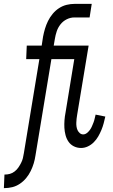

<svg xmlns="http://www.w3.org/2000/svg" viewBox="-62 -755 582 990"><path d="M-42 215 -39 145H-37Q-24 145 -11 141.5Q2 138 13.5 129Q25 120 32.5 109Q40 98 46.5 85.5Q53 73 56 60.5Q59 48 61 35L141 -450H73L76 -520H153L160 -566Q164 -587 170 -607Q176 -627 185.5 -646.5Q195 -666 209.5 -683.5Q224 -701 242.5 -713Q261 -725 281.5 -730Q302 -735 323 -735H411L400 -665H321Q301 -665 282 -655.5Q263 -646 250 -629.5Q237 -613 230.5 -593.5Q224 -574 221 -555L215 -520H335L332 -450H203L121 46Q118 67 112 87Q106 107 96.5 126.5Q87 146 73 163Q59 180 40.5 192.5Q22 205 1.5 210Q-19 215 -40 215ZM356 8Q336 8 319 -0.5Q302 -9 291.5 -24Q281 -39 276 -58Q271 -77 270 -96Q269 -115 270.5 -135Q272 -155 276 -175L321 -450H248L251 -520H395L336 -164Q334 -154 333 -143.5Q332 -133 331.5 -123Q331 -113 332.5 -102.5Q334 -92 338 -83.5Q342 -75 349.5 -68.5Q357 -62 367 -62Q377 -62 386 -69Q395 -76 401.5 -85Q408 -94 412 -103.5Q416 -113 420 -123Q424 -133 426 -143Q428 -153 431 -164L481 -154Q477 -136 472.5 -119Q468 -102 461 -85Q454 -68 444.5 -51.5Q435 -35 421.5 -21.5Q408 -8 391 0Q374 8 356 8Z"/></svg>

Font: Iosevka Term Curly
Style: Italic
Weight: 400
Italic angle: -9°
Designer: Belleve Invis
Foundry: Belleve Invis
Version: Version 32.3.0